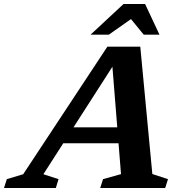

<svg xmlns="http://www.w3.org/2000/svg" viewBox="-85 -936 912 956"><path d="M191.5 -222.5 218 -302H559.5L532.5 -222.5ZM673.5 -69.5 751.5 -44 737.5 0H414L428 -44L517.5 -69L472 -637.5L498 -640L131 -68.5L206.5 -44L193 0H-65L-51 -44L30.5 -68.5L449.5 -703.5H613.5ZM366 -763.5 530 -916H637.5L709 -763.5H630.5L557 -853.5H585L457 -763.5Z"/></svg>

Font: Newsreader 9pt SemiBold
Style: Italic
Weight: 600
Italic angle: -17°
Designer: Hugues Gentile
Foundry: Production Type
Version: Version 1.003